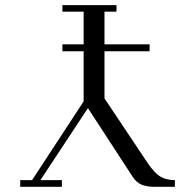

<svg xmlns="http://www.w3.org/2000/svg" viewBox="-20 -722 716 742"><path d="M58.1 0V-25.9H104L303.2 -330.1V-523.9H221.2V-550.8H303.2V-676.8H221.2V-702.1H430.2V-676.8H383.8V-550.8H558.1V-523.9H383.8V-341.8L550.8 -91.8Q577.6 -52.7 600.3 -39.3Q623 -25.9 655.8 -25.9V0H576.2Q547.4 0 526.9 -8.5Q506.3 -17.1 491.2 -41L319.8 -304.2L136.2 -25.9H219.2V0Z"/></svg>

Font: Dehuti
Style: Book
Weight: 400
Version: Version 1.2